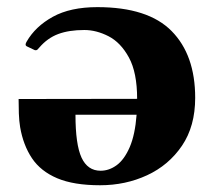

<svg xmlns="http://www.w3.org/2000/svg" viewBox="-20 -516 612 549"><path d="M258.3 -495.6Q403.3 -495.6 470.7 -427.2Q538.1 -358.9 538.1 -236.3Q538.1 -154.8 500.2 -99.1Q462.4 -43.5 400.6 -14.9Q338.9 13.7 266.1 13.7Q190.9 13.7 143.6 -6.3Q96.2 -26.4 71.3 -63.7Q46.4 -101.1 37.6 -152.3Q34.7 -169.9 33.9 -191.4Q33.2 -212.9 33.2 -232.9L372.1 -233.4Q372.1 -308.6 348.6 -351.6Q325.2 -394.5 290.3 -412.4Q255.4 -430.2 221.2 -430.2Q177.2 -430.2 146.5 -418.7Q115.7 -407.2 92.3 -379.9Q90.3 -377.4 87.4 -374.5Q84.5 -371.6 79.6 -372.6L58.1 -382.8Q53.2 -384.8 53.2 -388.7Q53.2 -390.6 54 -392.6Q54.7 -394.5 56.2 -397Q81.1 -440.4 131.1 -468Q181.2 -495.6 258.3 -495.6ZM370.6 -188H195.8Q195.8 -103 213.1 -65.4Q230.5 -27.8 267.6 -27.8Q292 -27.8 313.7 -43.7Q335.4 -59.6 350.8 -95Q366.2 -130.4 370.6 -188Z"/></svg>

Font: Gelasio
Style: Regular
Weight: 400
Designer: Eben Sorkin
Foundry: Eben Sorkin
Version: Version 1.008